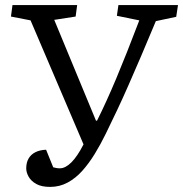

<svg xmlns="http://www.w3.org/2000/svg" viewBox="-20 -723 719 754"><path d="M357 -249H361Q398 -323 437 -416Q476 -509 527 -643L439 -661L445 -703H679L672 -657L592 -640Q561 -565 534.5 -503.5Q508 -442 485 -389.5Q462 -337 440 -290.5Q418 -244 395 -197Q375 -156 352 -118.5Q329 -81 303 -52Q277 -23 245.5 -6Q214 11 177 11Q143 11 122.5 -0.5Q102 -12 92.5 -29Q83 -46 83 -62Q83 -84 92 -100Q101 -116 118.5 -125Q136 -134 161 -135L189 -66Q194 -65 200 -63.5Q206 -62 215 -62Q237 -62 260.5 -85.5Q284 -109 308 -156L100 -643L23 -658L29 -703H283L277 -658L193 -645Z"/></svg>

Font: Literata 18pt
Style: Italic
Weight: 400
Italic angle: -2°
Designer: Latin by Veronika Burian and Jose Scaglione. Greek by Irene Vlachou. Cyrillic by Vera Evstafieva
Foundry: TypeTogether
Version: Version 3.103;gftools[0.9.29]